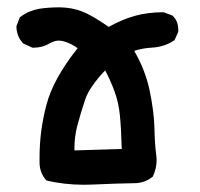

<svg xmlns="http://www.w3.org/2000/svg" viewBox="-20 -496 540 519"><path d="M206.1 3.4Q155.3 3.4 106.4 -7.8L104.5 -9.3Q86.9 -29.3 86.9 -57.6Q86.9 -60.5 86.9 -63.5Q86.9 -67.4 86.9 -70.8Q86.9 -142.1 105.5 -212.6Q124 -283.2 189.9 -365.7Q173.3 -377.9 154.3 -383.8Q146.5 -386.2 139.2 -386.2Q127 -386.2 115.7 -379.4Q94.7 -367.2 72.8 -367.2Q70.8 -367.2 67.4 -367.2L43 -378.4L42 -379.4Q25.4 -397 24.4 -423.3V-425.3L33.7 -449.2Q46.4 -459 59.1 -464.4Q71.8 -469.7 85.9 -472.2Q110.8 -476.1 137.7 -476.1Q140.6 -476.1 143.6 -476.1Q174.3 -475.6 202.6 -464.8Q229 -454.6 273.9 -423.3Q311.5 -444.3 346.2 -453.6Q380.9 -462.9 420.9 -462.9H422.4L445.8 -454.1Q447.3 -452.1 448.2 -451.7Q461.9 -438 461.9 -415Q461.9 -413.6 461.9 -410.2L451.7 -387.2L449.7 -386.2Q424.3 -369.1 390.1 -367.2Q364.3 -365.7 342.8 -358.4Q372.6 -307.1 384.3 -252.4Q396.5 -194.3 397.5 -148.9Q398.4 -105 402.3 -77.6Q403.3 -70.3 403.3 -63Q403.3 -40.5 393.1 -18.6L391.6 -17.6Q374 -3.4 350.1 -1Q350.1 -1 349.6 -1Q291.5 0 229.5 2.9Q217.8 3.4 206.1 3.4ZM181.2 -94.7Q181.2 -91.8 181.2 -89.4L309.1 -93.3Q307.6 -148.4 304.2 -183.1Q300.8 -218.8 289.3 -249.8Q277.8 -280.8 264.2 -305.7Q221.7 -260.7 210.4 -227.5Q197.8 -189.9 188.5 -154.3Q181.2 -125.5 181.2 -94.7Z"/></svg>

Font: Bakudai
Style: Bold
Weight: 700
Version: Version 1.48